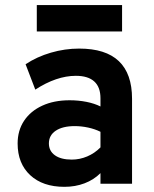

<svg xmlns="http://www.w3.org/2000/svg" viewBox="-20 -711 597 743"><path d="M229.2 12Q145.3 12 96.8 -33.2Q48.2 -78.5 48.2 -155.8Q48.2 -206.1 73.3 -243.8Q98.5 -281.5 143.8 -302.2Q189 -323 249.4 -323Q283 -323 314.2 -316.9Q345.5 -310.7 368.8 -299V-330.8Q368.8 -374.1 344.6 -395.9Q320.5 -417.6 273.4 -417.6Q236 -417.6 196.4 -404.1Q156.9 -390.6 116.6 -364.2L79 -462.4Q122.9 -491.5 176.9 -507.2Q231 -523 286.2 -523Q388.9 -523 439.9 -474.4Q491 -425.7 491 -328.8V0H368.8V-41Q343 -15.2 307.1 -1.6Q271.3 12 229.2 12ZM257.8 -93.4Q288.8 -93.4 317.6 -105.7Q346.3 -117.9 368.8 -140.6V-201Q347.5 -211.6 321.3 -217.3Q295.1 -223 269.2 -223Q222.5 -223 195.8 -205.2Q169.2 -187.5 169.2 -156Q169.2 -126.7 192.5 -110.1Q215.8 -93.4 257.8 -93.4ZM122.4 -589.2V-691.4H452.4V-589.2Z"/></svg>

Font: Overpass
Style: Regular
Weight: 400
Designer: Delve Withrington, Dave Bailey, Thomas Jockin
Foundry: Delve Fonts LLC
Version: Version 4.000